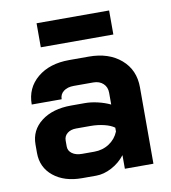

<svg xmlns="http://www.w3.org/2000/svg" viewBox="-79 -758 742 834"><g transform="rotate(-10 292.0 -340.5)"><path d="M42 -134V-171Q42 -234 92 -272.5Q142 -311 224 -311H285Q311 -311 341 -304Q371 -297 396 -285V-337Q396 -362 379.5 -377.5Q363 -393 336 -393H250Q222 -393 205 -380Q188 -367 188 -345H56Q56 -418 109.5 -462.5Q163 -507 250 -507H336Q424 -507 478 -460.5Q532 -414 532 -337V0H406V-60Q382 -29 347 -10.5Q312 8 278 8H216Q138 8 90 -31Q42 -70 42 -134ZM288 -96Q325 -96 354 -115Q383 -134 396 -166V-183Q380 -195 351.5 -202Q323 -209 291 -209H228Q204 -209 189 -197Q174 -185 174 -165V-139Q174 -120 190.5 -108Q207 -96 234 -96ZM138 -689H458V-583H138Z"/></g></svg>

Font: Stavian Bold
Style: Bold
Weight: 700
Version: Version 1.000; ttfautohint (v1.6)